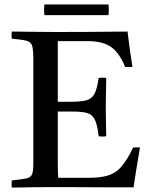

<svg xmlns="http://www.w3.org/2000/svg" viewBox="-20 -843 680 864"><path d="M33 1Q31 -14 33 -31Q80 -36 100 -40.5Q120 -45 125 -60.5Q130 -76 130 -111V-576Q130 -618 125 -636Q120 -654 99.5 -659.5Q79 -665 33 -669Q31 -684 33 -701Q59 -701 78.5 -700.5Q98 -700 118 -700Q138 -700 166 -699.5Q194 -699 237 -699Q316 -699 385 -699.5Q454 -700 500 -700.5Q546 -701 554 -701Q558 -664 563.5 -625Q569 -586 576 -542Q559 -540 543 -542Q531 -572 515 -595Q499 -618 482 -630Q463 -644 436.5 -651Q410 -658 371 -658H240V-385H295Q343 -385 368 -391.5Q393 -398 405 -420.5Q417 -443 424 -492Q442 -495 458 -492Q457 -432 456.5 -404Q456 -376 456 -362Q456 -346 456.5 -313.5Q457 -281 458 -230Q443 -227 424 -230Q418 -283 406 -306Q394 -329 370.5 -335Q347 -341 304 -341H240V-124Q240 -90 240.5 -69.5Q241 -49 242 -43H379Q429 -43 459.5 -51.5Q490 -60 510 -77Q524 -88 543 -115.5Q562 -143 579 -179Q595 -181 610 -179Q600 -123 593 -78Q586 -33 581 0Q536 0 483 0Q430 0 377 -0.5Q324 -1 280.5 -1Q237 -1 211 -1Q164 -1 134.5 -0.5Q105 0 82.5 0.5Q60 1 33 1ZM180 -823H468Q471 -799 468 -775H180Q177 -799 180 -823Z"/></svg>

Font: Castoro
Style: Regular
Weight: 400
Designer: John Hudson
Foundry: Tiro Typeworks Ltd.
Version: Version 2.04